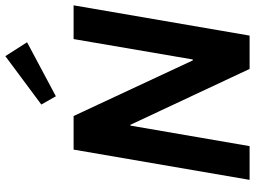

<svg xmlns="http://www.w3.org/2000/svg" viewBox="-138 -818 956 720"><g transform="rotate(-90 340.0 -458.0)"><path d="M566.5 0H441.5L232 -447H229L152 0H25.5L139 -660H265L473.5 -213H477L553.5 -660H680ZM339 -726.5 308 -781 489.5 -916 541.5 -834.5Z"/></g></svg>

Font: Lucymar Sans SemiBold
Style: Italic
Weight: 600
Italic angle: -10°
Foundry: The League of Moveable Type (original font) / Main changes by Cristiano Sobral with portions from Mirco Monsees
Version: Version 2.00;August 30, 2020;FontCreator 13.0.0.2681 64-bit